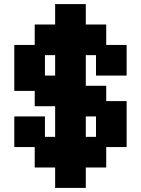

<svg xmlns="http://www.w3.org/2000/svg" viewBox="-20 -820 690 940"><path d="M400 -800H250V-700H150V-600H50V-375H150V-300H250V-150H200V-250H50V-100H150V0H250V100H400V0H500V-100H600V-325H500V-400H400V-550H450V-450H600V-600H500V-700H400ZM200 -450V-550H250V-450ZM400 -150V-250H450V-150Z"/></svg>

Font: LS-VG5000 Bold
Style: Regular
Weight: 400
Designer: Justin Bihan, 2021
Foundry: Justin Bihan, 2021
Version: Version 1.000;Glyphs 3.1.2 (3151)